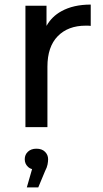

<svg xmlns="http://www.w3.org/2000/svg" viewBox="-20 -555 450 838"><path d="M91 0V-530H183V-442Q206 -483 248 -506Q300 -535 376 -535V-442Q370 -443 364.5 -443Q359 -443 354 -443Q277 -443 232 -397Q187 -351 187 -264V0ZM97 263 120 183Q109 180 102 173Q88 160 88 140Q88 120 102 107Q116 94 139 94Q163 94 176.5 107.5Q190 121 190 140Q190 150 187.5 163Q185 176 177 191L147 263Z"/></svg>

Font: Montserrat Z Med
Style: Regular
Weight: 500
Designer: Julieta Ulanovsky
Foundry: Julieta Ulanovsky
Version: Version 8.000